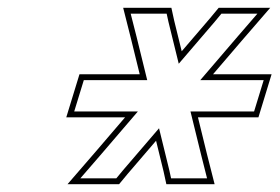

<svg xmlns="http://www.w3.org/2000/svg" viewBox="-20 -775 715 491"><path d="M437.1 -612 528.8 -719 546.2 -740H638.2L587.2 -681L492.1 -570H614.3H654.3L629.8 -490H589.8H467.1L494.6 -378L509.5 -319H417.5L412.9 -340L386.7 -447L294.9 -340L277.5 -319H185.5L236.6 -378L332.6 -490H209.8H169.8L194.3 -570H234.3H356.5L329.2 -681L314.2 -740H406.2L410.8 -719ZM444.7 -643.9 425.4 -722.4 418.3 -755H295L314.6 -677.4L337.3 -585H183.2L149.5 -475H299.9L225.2 -387.8L152.7 -304H284.6L306.4 -330.3L379.1 -415.1L398.3 -336.6L405.4 -304H528.8L509.1 -381.6L486.2 -475H640.9L674.5 -585H524.7L598.5 -671.2L671 -755H539.2L517.4 -728.7Z"/></svg>

Font: Nordica Plus
Style: NordicaClassicLightOblOl
Weight: 300
Version: Version 1.01